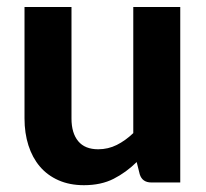

<svg xmlns="http://www.w3.org/2000/svg" viewBox="-20 -536 606 564"><path d="M190 -515.5V-188Q190 -145 209.8 -121.2Q229.5 -97.5 268.5 -97.5Q297.5 -97.5 323 -110.2Q348.5 -123 371.5 -145V-515.5H509.5V0H424.5Q398 0 390.5 -24L381.5 -60Q350.5 -29.5 313.8 -10.8Q277 8 226.5 8Q184.5 8 151.8 -6.5Q119 -21 97 -47Q75 -73 63.5 -109Q52 -145 52 -188V-515.5Z"/></svg>

Font: Lato Heavy
Style: Regular
Weight: 800
Designer: Lukasz Dziedzic
Foundry: tyPoland Lukasz Dziedzic
Version: Version 2.007; 2014-02-27